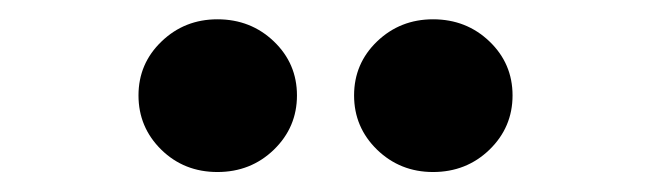

<svg xmlns="http://www.w3.org/2000/svg" viewBox="-20 -781 668 197"><path d="M424.3 -604.5Q390.6 -604.5 366.9 -627.4Q343.3 -650.4 343.3 -683.1Q343.3 -715.8 366.9 -738.5Q390.6 -761.2 424.3 -761.2Q458.5 -761.2 482.2 -738.5Q505.9 -715.8 505.9 -683.1Q505.9 -650.4 482.2 -627.4Q458.5 -604.5 424.3 -604.5ZM203.1 -604.5Q168.9 -604.5 145.5 -627.4Q122.1 -650.4 122.1 -683.1Q122.1 -715.8 145.8 -738.5Q169.4 -761.2 203.1 -761.2Q237.3 -761.2 261 -738.5Q284.7 -715.8 284.7 -683.1Q284.7 -650.4 261 -627.4Q237.3 -604.5 203.1 -604.5Z"/></svg>

Font: Inter 18pt ExtraBold
Style: Regular
Weight: 800
Designer: Rasmus Andersson
Foundry: rsms
Version: Version 4.001;git-66647c0bb